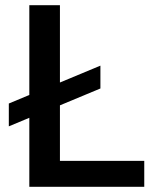

<svg xmlns="http://www.w3.org/2000/svg" viewBox="-20 -720 593 740"><path d="M93 -354V-700H211V-402L367 -467V-379L211 -314V-100H536V0H93V-266L14 -233V-321Z"/></svg>

Font: MedMera Sans Semibold
Style: Regular
Weight: 600
Designer: Kasper Nordkvist
Foundry: UNCUT.wtf
Version: Version 1.300